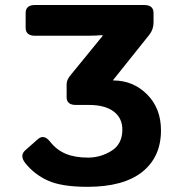

<svg xmlns="http://www.w3.org/2000/svg" viewBox="-20 -720 683 757"><path d="M79.6 -77.1Q56.2 -106.9 80.1 -127.9L129.4 -171.4Q153.3 -192.4 178.2 -160.6Q203.1 -128.9 239 -113.8Q274.9 -98.6 327.1 -98.6Q376.5 -98.6 419.4 -125.2Q462.4 -151.9 462.4 -209Q462.4 -254.9 428 -280.5Q393.6 -306.2 331.1 -306.2H279.3Q242.7 -306.2 242.7 -336.9V-388.7Q242.7 -404.8 258.3 -423.8L384.3 -578.1V-581.5Q355 -579.1 325.7 -579.1H117.7Q81.1 -579.1 81.1 -610.8V-668.5Q81.1 -700.2 117.7 -700.2H548.8Q585.4 -700.2 585.4 -668.5V-631.8Q585.4 -604 568.4 -582.5L426.3 -404.8V-402.8Q504.9 -402.8 559.8 -347.9Q614.7 -293 614.7 -206.1Q614.7 -101.1 540.8 -42.2Q466.8 16.6 324.7 16.6Q223.6 16.6 169.4 -7.8Q115.2 -32.2 79.6 -77.1Z"/></svg>

Font: Istok Web
Style: Bold
Weight: 700
Designer: Andrey V. Panov
Foundry: Andrey V. Panov
Version: Version 1.0.2g